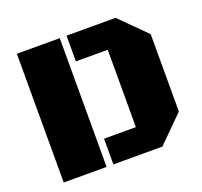

<svg xmlns="http://www.w3.org/2000/svg" viewBox="-115 -778 955 908"><g transform="rotate(-20 363.0 -324.0)"><path d="M307.1 0V-129.4H467.3V-518.6H307.1V-647.9H553.7L683.6 -518.6V-129.4L553.7 0ZM57.1 -647.9H272.9V0H57.1Z"/></g></svg>

Font: Black Ops One
Style: Regular
Weight: 400
Designer: James Grieshaber
Foundry: James Grieshaber
Version: Version 1.002